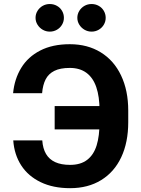

<svg xmlns="http://www.w3.org/2000/svg" viewBox="-20 -940 713 969"><path d="M560.1 -286.8H255.9V-404.8H560.1ZM333.7 -107.9Q387.2 -107.9 420.1 -133.4Q453.1 -158.9 467.7 -206.2Q482.4 -253.5 482.4 -324V-381.8Q482.4 -452.3 466 -500Q449.7 -547.8 416.2 -572.5Q382.7 -597.2 332.4 -597.2Q283.7 -597.2 254.2 -582.3Q224.7 -567.5 210.4 -539.6Q196 -511.7 192.5 -469.8H46.1Q53 -541.6 87.1 -597.4Q121.1 -653.2 183 -685Q244.9 -716.9 332.4 -716.9Q421.6 -716.9 488.2 -676Q554.9 -635.2 591 -559.2Q627.2 -483.1 627.2 -381.6V-323.4Q627.2 -221.4 591.9 -146.5Q556.7 -71.6 490.4 -31Q424.1 9.7 333.7 9.7Q248.3 9.7 185.4 -20.6Q122.5 -50.8 87.2 -105.1Q52 -159.5 46.9 -231.5H193.3Q196.3 -190.1 212.4 -162.9Q228.5 -135.6 258.7 -121.7Q288.8 -107.9 333.7 -107.9ZM159.4 -850Q159.4 -869.1 169.3 -885.2Q179.2 -901.3 195.5 -910.5Q211.8 -919.7 231.3 -919.7Q250.9 -919.7 267.3 -910.5Q283.7 -901.3 293.1 -885.3Q302.5 -869.3 302.5 -850Q302.5 -831.3 293.1 -815.4Q283.7 -799.4 267.3 -789.9Q250.9 -780.4 231.3 -780.4Q212 -780.4 195.6 -789.9Q179.2 -799.4 169.3 -815.4Q159.4 -831.4 159.4 -850ZM370.3 -850Q370.3 -869.1 380.2 -885.2Q390.1 -901.3 406.4 -910.5Q422.7 -919.7 442.3 -919.7Q461.7 -919.7 478.2 -910.5Q494.6 -901.3 504 -885.2Q513.4 -869.1 513.4 -850Q513.4 -831.3 504 -815.4Q494.6 -799.4 478.2 -789.9Q461.7 -780.4 442.3 -780.4Q422.9 -780.4 406.5 -789.9Q390.1 -799.4 380.2 -815.4Q370.3 -831.4 370.3 -850Z"/></svg>

Font: Pretendard Variable
Style: Regular
Weight: 400
Designer: Base glyphs from Inter by Rasmus Andersson; Hangul glyphs from Noto Sans CJK(Source Han Sans) by Jang Soo-young and Kang
Foundry: Kil Hyung-jin
Version: Version 1.100;FEAKit 1.0